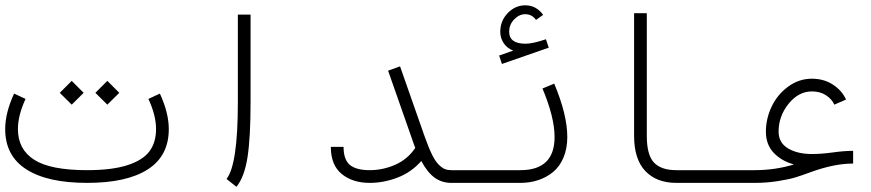

<svg xmlns="http://www.w3.org/2000/svg" viewBox="-142 -702 3344 737"><path d="M-87.9 -342.8 -43.9 -322.3Q-73.2 -259.3 -73.2 -206.5Q-73.2 -128.9 -11 -88.9Q51.3 -48.8 192.4 -48.8Q287.6 -48.8 346.9 -67.9Q406.2 -86.9 431.6 -121.1Q457 -155.3 457 -206.5Q457 -259.3 427.7 -322.3L471.7 -342.8Q505.9 -268.6 505.9 -206.5Q505.9 -103.5 425.3 -51.8Q344.7 0 192.4 0Q40 0 -41 -52Q-122.1 -104 -122.1 -206.5Q-122.1 -268.6 -87.9 -342.8ZM224.1 -345.7 270 -391.6 315.9 -345.7 270 -300.3ZM87.4 -345.7 133.3 -391.6 179.2 -345.7 133.3 -300.3Z M765.6 15.1 727.5 -15.1Q771 -69.8 771 -309.6V-646H819.8V-309.6Q819.8 -174.3 808.1 -98.6Q796.4 -22.9 765.6 15.1Z M1590.8 -48.8V0Q1554.2 0 1526.6 -19.8Q1499 -39.6 1475.1 -84Q1437 -40.5 1384 -20.3Q1331.1 0 1277.3 0Q1211.4 0 1169.7 -34.2Q1127.9 -68.4 1127.9 -138.2H1176.8Q1176.8 -88.9 1201.2 -68.8Q1225.6 -48.8 1277.3 -48.8Q1328.1 -48.8 1375.5 -69.8Q1422.9 -90.8 1452.1 -134.3Q1447.3 -145.5 1441.4 -163.6L1347.7 -430.7L1393.6 -447.3L1487.3 -180.2Q1502.4 -137.2 1515.6 -110.1Q1528.8 -83 1542 -70.1Q1555.2 -57.1 1565.7 -53Q1576.2 -48.8 1590.8 -48.8Z M1942.9 -645 1915.5 -625.5Q1899.9 -647.5 1874 -647.5Q1851.1 -647.5 1831.8 -627.7Q1812.5 -607.9 1812.5 -580.1Q1812.5 -534.2 1875.5 -534.2Q1902.8 -534.2 1953.6 -551.3L1964.4 -519L1784.7 -456.5L1773.9 -488.8L1828.1 -507.8Q1803.7 -517.1 1791 -536.9Q1778.3 -556.6 1778.3 -580.1Q1778.3 -622.1 1807.1 -651.9Q1835.9 -681.6 1874 -681.6Q1916.5 -681.6 1942.9 -645ZM1590.8 -48.8H1855.5Q1986.8 -48.8 1986.8 -176.3Q1986.8 -251 1940.4 -362.3L1985.4 -380.9Q2035.6 -261.2 2035.6 -176.3Q2035.6 -131.8 2021 -97.2Q2006.3 -62.5 1981 -41.7Q1955.6 -21 1923.8 -10.5Q1892.1 0 1855.5 0H1590.8Q1580.6 0 1573.5 -7.1Q1566.4 -14.2 1566.4 -24.4Q1566.4 -34.7 1573.5 -41.7Q1580.6 -48.8 1590.8 -48.8Z M2651.4 -48.8V0H2454.1Q2378.4 0 2335.2 -45.4Q2292 -90.8 2292 -180.2V-651.4H2340.8V-180.2Q2340.8 -106.9 2368.4 -77.9Q2396 -48.8 2454.1 -48.8Z M2651.4 -48.8H2754.9Q2833.5 -48.8 2905.8 -70.8Q2859.4 -83 2828.6 -114.7Q2797.9 -146.5 2797.9 -196.8Q2797.9 -245.6 2819.6 -292Q2841.3 -338.4 2882.8 -369.1Q2924.3 -399.9 2974.6 -399.9Q3021 -399.9 3055.9 -376.7Q3090.8 -353.5 3105.5 -319.8L3060.5 -300.3Q3051.8 -320.8 3029.3 -335.9Q3006.8 -351.1 2974.6 -351.1Q2923.3 -351.1 2885 -303.7Q2846.7 -256.3 2846.7 -196.8Q2846.7 -154.3 2882.6 -132.6Q2918.5 -110.8 2975.1 -110.8Q3009.8 -110.8 3053.7 -116.7Q3098.1 -123 3132.8 -123V-74.2Q3060.1 -74.2 2970.7 -41.5Q2935.1 -28.3 2911.1 -21Q2887.2 -13.7 2844.2 -6.8Q2801.3 0 2754.9 0H2651.4Q2641.1 0 2634 -7.1Q2627 -14.2 2627 -24.4Q2627 -34.7 2634 -41.7Q2641.1 -48.8 2651.4 -48.8Z"/></svg>

Font: AzarMehrMonospaced
Style: SerifRegular
Weight: 1
Designer: Amin Abedi
Version: Version 1.00